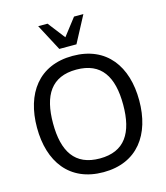

<svg xmlns="http://www.w3.org/2000/svg" viewBox="-138 -1072 1031 1190"><g transform="rotate(-15 377.0 -477.5)"><path d="M378 -646C538 -646 603 -541 603 -361C603 -181 538 -76 378 -76C218 -76 153 -181 153 -361C153 -541 218 -646 378 -646ZM706 -361C706 -579 596 -734 378 -734C160 -734 50 -579 50 -361C50 -143 160 12 378 12C596 12 706 -143 706 -361ZM420 -797 510 -967H450L365 -857L280 -967H220L310 -797Z"/></g></svg>

Font: Perun
Style: Regular
Weight: 400
Foundry: Copyright (c) Stefan Peev, Context Ltd, 2016
Version: Version 1.089